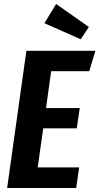

<svg xmlns="http://www.w3.org/2000/svg" viewBox="-20 -948 501 968"><path d="M461 -692 430 -589H238L212 -403H382L367 -301H198L170 -104H379L364 0H16L113 -692ZM263 -928 428 -812 387 -750 204 -831Z"/></svg>

Font: Fira Sans Extra Condensed SemiBold
Style: Italic
Weight: 600
Width: 3
Italic angle: -8°
Designer: Carrois Corporate & Edenspiekermann AG
Foundry: Carrois Corporate GbR & Edenspiekermann AG
Version: Version 4.203